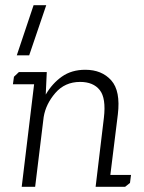

<svg xmlns="http://www.w3.org/2000/svg" viewBox="-20 -723 558 743"><path d="M45 -509 110 -703H159L93 -509ZM53 -444H161L157 -357Q182 -400 219.5 -426.5Q257 -453 310 -453Q374 -453 410.5 -412Q447 -371 436 -280L407 -46H487L483 -15L464 0H350L382 -267Q391 -343 366 -374.5Q341 -406 290 -406Q231 -406 194 -363Q157 -320 149 -270L148 -262L116 0H64L112 -397H30L34 -426Z"/></svg>

Font: Zilla Slab Light
Style: Italic
Weight: 300
Italic angle: -6°
Designer: Typotheque.com
Foundry: Typotheque type foundry
Version: Version 1.1; 2017; ttfautohint (v1.6)